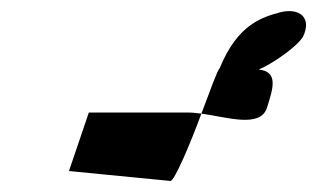

<svg xmlns="http://www.w3.org/2000/svg" viewBox="-20 -516 575 348"><path d="M105 -206 289 -188C296 -188 324 -253 345 -310C336 -311 330 -312 322 -312H141ZM345 -310C361 -352 374 -389 378 -392C411 -473 456 -485 489 -494C523 -502 546 -484 529 -449C516 -429 471 -399 449 -390C485 -386 475 -356 464 -321C452 -283 391 -304 345 -310Z"/></svg>

Font: bitstorm
Style: exextobl
Weight: 400
Version: Version 0.2